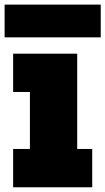

<svg xmlns="http://www.w3.org/2000/svg" viewBox="-20 -792 446 812"><path d="M306.5 -162H370V0H35.5V-162H106.5V-403H35.5V-565H306.5ZM406 -772.5V-634H-0.5V-772.5Z"/></svg>

Font: Hepta Slab ExtraLight ExtraBold
Style: Regular
Weight: 800
Version: Version 1.102